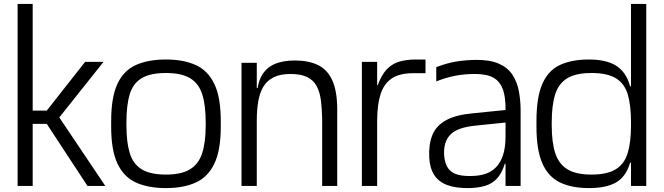

<svg xmlns="http://www.w3.org/2000/svg" viewBox="-20 -950 3391 981"><path d="M70 0V-930H147V-385H219L415 -634H509L283 -350L518 0H427L219 -317H147V0Z M828 11Q738 11 675.5 -17Q613 -45 580.5 -113.5Q548 -182 548 -302V-332Q548 -452 579.5 -520.5Q611 -589 673.5 -617.5Q736 -646 828 -646Q917 -646 979.5 -618Q1042 -590 1075 -521.5Q1108 -453 1108 -332V-302Q1108 -182 1075 -113.5Q1042 -45 979.5 -17Q917 11 828 11ZM828 -58Q907 -58 951 -85Q995 -112 1013 -167.5Q1031 -223 1031 -309V-325Q1031 -412 1013.5 -467.5Q996 -523 952 -550Q908 -577 828 -577Q747 -577 703 -550Q659 -523 642.5 -467.5Q626 -412 626 -325V-309Q626 -223 643 -167.5Q660 -112 704 -85Q748 -58 828 -58Z M1292 -334V-442Q1292 -515 1314.5 -558.5Q1337 -602 1380.5 -621.5Q1424 -641 1486 -641Q1555 -641 1603 -618.5Q1651 -596 1676.5 -542.5Q1702 -489 1703 -396L1626 -343Q1625 -396 1619.5 -438Q1614 -480 1598 -510Q1582 -540 1550 -556Q1518 -572 1465 -572Q1412 -572 1378 -555Q1344 -538 1325.5 -507Q1307 -476 1299.5 -432Q1292 -388 1292 -334ZM1214 0V-629H1292V-442V0ZM1294 -436 1259 -461V-500H1305ZM1626 0V-372L1703 -400V0Z M1829 0V-634H1907V-515H1910Q1929 -567 1956 -595.5Q1983 -624 2020 -635Q2057 -646 2105 -646H2154V-576H2091Q2022 -576 1982 -549.5Q1942 -523 1924.5 -469Q1907 -415 1907 -332V0Z M2563 0V-307Q2563 -313 2563 -326Q2563 -339 2563 -354Q2563 -369 2563 -380.5Q2563 -392 2563 -394Q2563 -453 2551 -488.5Q2539 -524 2517 -542Q2495 -560 2466.5 -566Q2438 -572 2404 -572Q2352 -572 2304 -562.5Q2256 -553 2209 -534V-607Q2261 -627 2307.5 -635Q2354 -643 2409 -644Q2482 -645 2528 -625Q2574 -605 2598 -568.5Q2622 -532 2631 -484.5Q2640 -437 2640 -385V0ZM2377 11Q2309 12 2265 -4.5Q2221 -21 2198.5 -56Q2176 -91 2173 -146Q2170 -214 2189.5 -261Q2209 -308 2258.5 -335.5Q2308 -363 2395 -371L2583 -390V-326L2408 -308Q2318 -299 2282 -263Q2246 -227 2249 -160Q2252 -115 2269.5 -90.5Q2287 -66 2319 -57.5Q2351 -49 2396 -51Q2431 -52 2461 -62Q2491 -72 2514 -95Q2537 -118 2550 -157Q2563 -196 2563 -254L2581 -113H2559Q2544 -64 2519 -37.5Q2494 -11 2458.5 -0.5Q2423 10 2377 11Z M2989 11Q2901 11 2841 -18Q2781 -47 2751 -115.5Q2721 -184 2721 -302V-332Q2721 -453 2751 -521.5Q2781 -590 2841 -618Q2901 -646 2989 -646Q3078 -646 3128.5 -614Q3179 -582 3199 -511Q3219 -440 3219 -324V-298Q3219 -182 3198 -114Q3177 -46 3127 -17.5Q3077 11 2989 11ZM3193 -119V-139H3208V-119ZM3002 -58Q3082 -58 3126 -85Q3170 -112 3187 -167.5Q3204 -223 3204 -309V-325Q3204 -412 3187.5 -467.5Q3171 -523 3127 -550Q3083 -577 3002 -577Q2922 -577 2878 -550Q2834 -523 2816.5 -467.5Q2799 -412 2799 -325V-309Q2799 -223 2817 -167.5Q2835 -112 2879 -85Q2923 -58 3002 -58ZM3193 -490V-509H3208V-490ZM3204 0V-930H3282V0Z"/></svg>

Font: Matangi Medium
Style: Regular
Weight: 500
Designer: Prashant Pant
Foundry: The Graphic Ant
Version: Version 3.002